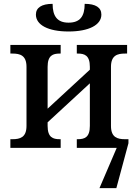

<svg xmlns="http://www.w3.org/2000/svg" viewBox="-20 -770 716 1000"><path d="M337 -606C443 -606 508 -640 508 -694C508 -731 478 -750 421 -750C421 -685 397 -652 337 -652C279 -652 254 -685 254 -750C197 -750 167 -730 167 -694C167 -640 231 -606 337 -606ZM34 0H296V-45H291C256 -45 228 -54 228 -114V-133L448 -336V-114C448 -54 420 -45 385 -45H380V0H588L498 210H586L649 -24V-45H631C592 -45 558 -54 558 -114V-422C558 -482 592 -491 631 -491H642V-536H380V-491H385C420 -491 448 -482 448 -422V-407L228 -204V-422C228 -482 256 -491 291 -491H296V-536H34V-491H45C84 -491 118 -482 118 -422V-114C118 -54 84 -45 45 -45H34Z"/></svg>

Font: Noto Serif Medium
Style: Regular
Weight: 500
Designer: Monotype Design Team
Foundry: Monotype Imaging Inc.
Version: Version 2.013